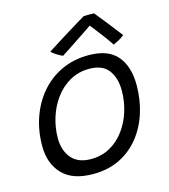

<svg xmlns="http://www.w3.org/2000/svg" viewBox="-110 -810 806 914"><g transform="rotate(-15 293.0 -353.0)"><path d="M237.5 16.5Q135.5 16.5 85.8 -36.2Q36 -89 36 -174.5Q36 -249 58.8 -314.5Q81.5 -380 124 -429.8Q166.5 -479.5 226.5 -507.8Q286.5 -536 361 -536Q456.5 -536 501 -483.8Q545.5 -431.5 545.5 -340Q545.5 -267 524.8 -202.2Q504 -137.5 464.2 -88.2Q424.5 -39 367.5 -11.2Q310.5 16.5 237.5 16.5ZM246 -55Q298 -55 339.5 -78.2Q381 -101.5 410.2 -141Q439.5 -180.5 455 -230.2Q470.5 -280 470.5 -332.5Q470.5 -395.5 441 -434Q411.5 -472.5 347 -472.5Q294 -472.5 251.5 -448.5Q209 -424.5 179 -384Q149 -343.5 133.2 -293.2Q117.5 -243 117.5 -191Q117.5 -131.5 149.5 -93.2Q181.5 -55 246 -55ZM438 -721.5Q460.5 -693.5 491.5 -654.8Q522.5 -616 545 -586Q532.5 -575 517.5 -567Q502.5 -559 490 -553.5Q479.5 -570 461.8 -594Q444 -618 427.2 -639.5Q410.5 -661 403 -670.5Q393 -663.5 372.8 -650Q352.5 -636.5 328.2 -620.2Q304 -604 281.2 -589Q258.5 -574 243.5 -564.5Q234.5 -567.5 215.5 -579.2Q196.5 -591 189.5 -599Q215 -615.5 245.2 -634.5Q275.5 -653.5 304.5 -671.5Q333.5 -689.5 355.8 -702.8Q378 -716 387.5 -721.5Q395.5 -722 411.8 -722Q428 -722 438 -721.5Z"/></g></svg>

Font: Grandstander Light
Style: Italic
Weight: 300
Italic angle: -15°
Designer: Tyler Finck
Foundry: Etcetera Type Co
Version: Version 1.200; ttfautohint (v1.8.3)